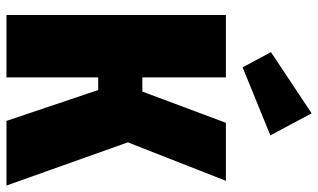

<svg xmlns="http://www.w3.org/2000/svg" viewBox="-220 -788 1008 609"><g transform="rotate(90 284.5 -484.0)"><path d="M554 -696 432 -385 569 0H364L266 -291H226V0H28V-696H226V-431H271L370 -696ZM340 -968 410 -837 194 -749 146 -839Z"/></g></svg>

Font: Fira Sans Extra Condensed Black
Style: Regular
Weight: 900
Width: 1
Designer: Carrois Corporate & Edenspiekermann AG
Foundry: Carrois Corporate GbR & Edenspiekermann AG
Version: Version 4.203